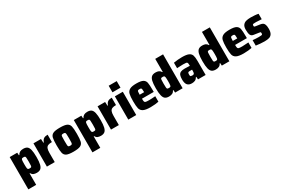

<svg xmlns="http://www.w3.org/2000/svg" viewBox="109 -2095 5331 3644"><g transform="rotate(-30 2774.5 -272.5)"><path d="M46 -510H211L215 -452H225Q255 -518 345 -518Q399 -518 429.5 -495.5Q460 -473 474 -416.5Q488 -360 488 -256Q488 -154 474 -97.5Q460 -41 429.5 -17Q399 7 345 7Q303 7 274 -6Q245 -19 227 -53H218V198H46ZM316 -255Q316 -318 313.5 -341Q311 -364 302 -370Q293 -376 267 -376Q246 -376 236.5 -370.5Q227 -365 223 -348Q218 -326 218 -255Q218 -185 222 -165Q226 -145 236 -139.5Q246 -134 267 -134Q293 -134 302 -140Q311 -146 313.5 -169Q316 -192 316 -255Z M567 -510H732L736 -426H746Q764 -478 795.5 -498Q827 -518 882 -518V-356Q828 -356 797.5 -343.5Q767 -331 753 -298Q739 -265 739 -201V0H567Z M928 -255Q928 -371 940.5 -422.5Q953 -474 999 -496Q1045 -518 1150 -518Q1255 -518 1300.5 -495.5Q1346 -473 1359 -421.5Q1372 -370 1372 -255Q1372 -140 1359 -88.5Q1346 -37 1300.5 -14.5Q1255 8 1150 8Q1045 8 999 -14Q953 -36 940.5 -87.5Q928 -139 928 -255ZM1200 -255Q1200 -324 1197.5 -348.5Q1195 -373 1185.5 -380.5Q1176 -388 1150 -388Q1123 -388 1113.5 -380.5Q1104 -373 1102 -349Q1100 -325 1100 -255Q1100 -185 1102 -161Q1104 -137 1113.5 -129.5Q1123 -122 1150 -122Q1176 -122 1185.5 -129.5Q1195 -137 1197.5 -161.5Q1200 -186 1200 -255Z M1451 -510H1616L1620 -452H1630Q1660 -518 1750 -518Q1804 -518 1834.5 -495.5Q1865 -473 1879 -416.5Q1893 -360 1893 -256Q1893 -154 1879 -97.5Q1865 -41 1834.5 -17Q1804 7 1750 7Q1708 7 1679 -6Q1650 -19 1632 -53H1623V198H1451ZM1721 -255Q1721 -318 1718.5 -341Q1716 -364 1707 -370Q1698 -376 1672 -376Q1651 -376 1641.5 -370.5Q1632 -365 1628 -348Q1623 -326 1623 -255Q1623 -185 1627 -165Q1631 -145 1641 -139.5Q1651 -134 1672 -134Q1698 -134 1707 -140Q1716 -146 1718.5 -169Q1721 -192 1721 -255Z M1972 -510H2137L2141 -426H2151Q2169 -478 2200.5 -498Q2232 -518 2287 -518V-356Q2233 -356 2202.5 -343.5Q2172 -331 2158 -298Q2144 -265 2144 -201V0H1972Z M2350 -599V-743H2526V-599ZM2351 0V-510H2525V0Z M3032 -214H2774Q2774 -167 2779.5 -149.5Q2785 -132 2805 -127Q2825 -122 2879 -122Q2934 -122 3016 -129V-9Q2988 -2 2937.5 3Q2887 8 2838 8Q2729 8 2679.5 -18Q2630 -44 2617 -96Q2604 -148 2604 -254Q2604 -359 2617 -412Q2630 -465 2676.5 -491.5Q2723 -518 2823 -518Q2925 -518 2968.5 -493Q3012 -468 3022 -418.5Q3032 -369 3032 -254ZM2774 -301H2872Q2872 -347 2868.5 -366Q2865 -385 2856 -390Q2847 -395 2823 -395Q2800 -395 2790.5 -389.5Q2781 -384 2777.5 -365.5Q2774 -347 2774 -301Z M3100 -254Q3100 -356 3114 -412.5Q3128 -469 3158.5 -493Q3189 -517 3243 -517Q3285 -517 3314 -504Q3343 -491 3361 -458H3370V-743H3542V0H3377L3373 -58H3363Q3334 8 3243 8Q3189 8 3158.5 -14.5Q3128 -37 3114 -93.5Q3100 -150 3100 -254ZM3365 -163Q3370 -192 3370 -255Q3370 -317 3366 -341Q3362 -363 3353 -369.5Q3344 -376 3321 -376Q3295 -376 3286 -370Q3277 -364 3274.5 -341Q3272 -318 3272 -255Q3272 -192 3274.5 -169Q3277 -146 3286 -140Q3295 -134 3321 -134Q3343 -134 3352 -139.5Q3361 -145 3365 -163Z M3615 -148Q3615 -208 3628 -241Q3641 -274 3673 -289Q3705 -304 3765 -304Q3807 -304 3873 -300V-319Q3873 -353 3866.5 -367Q3860 -381 3841 -384.5Q3822 -388 3773 -388Q3732 -388 3668 -384Q3648 -382 3641 -382V-502Q3733 -518 3826 -518Q3923 -518 3970 -496.5Q4017 -475 4031.5 -431.5Q4046 -388 4046 -307V0H3879L3875 -58H3866Q3845 -20 3814.5 -6Q3784 8 3744 8Q3677 8 3646 -29.5Q3615 -67 3615 -148ZM3866 -138Q3873 -152 3873 -191V-216H3821Q3793 -216 3785 -206.5Q3777 -197 3777 -163Q3777 -144 3779.5 -135Q3782 -126 3792 -122Q3802 -118 3823 -118Q3841 -118 3851 -122.5Q3861 -127 3866 -138Z M4124 -254Q4124 -356 4138 -412.5Q4152 -469 4182.5 -493Q4213 -517 4267 -517Q4309 -517 4338 -504Q4367 -491 4385 -458H4394V-743H4566V0H4401L4397 -58H4387Q4358 8 4267 8Q4213 8 4182.5 -14.5Q4152 -37 4138 -93.5Q4124 -150 4124 -254ZM4389 -163Q4394 -192 4394 -255Q4394 -317 4390 -341Q4386 -363 4377 -369.5Q4368 -376 4345 -376Q4319 -376 4310 -370Q4301 -364 4298.5 -341Q4296 -318 4296 -255Q4296 -192 4298.5 -169Q4301 -146 4310 -140Q4319 -134 4345 -134Q4367 -134 4376 -139.5Q4385 -145 4389 -163Z M5073 -214H4815Q4815 -167 4820.5 -149.5Q4826 -132 4846 -127Q4866 -122 4920 -122Q4975 -122 5057 -129V-9Q5029 -2 4978.5 3Q4928 8 4879 8Q4770 8 4720.5 -18Q4671 -44 4658 -96Q4645 -148 4645 -254Q4645 -359 4658 -412Q4671 -465 4717.5 -491.5Q4764 -518 4864 -518Q4966 -518 5009.5 -493Q5053 -468 5063 -418.5Q5073 -369 5073 -254ZM4815 -301H4913Q4913 -347 4909.5 -366Q4906 -385 4897 -390Q4888 -395 4864 -395Q4841 -395 4831.5 -389.5Q4822 -384 4818.5 -365.5Q4815 -347 4815 -301Z M5148 -7V-126Q5220 -119 5276 -119Q5317 -119 5334 -121.5Q5351 -124 5356.5 -130.5Q5362 -137 5362 -154Q5362 -169 5359.5 -175Q5357 -181 5348 -183.5Q5339 -186 5317 -189L5216 -204Q5168 -210 5151 -247Q5134 -284 5134 -362Q5134 -425 5158.5 -459Q5183 -493 5225 -505.5Q5267 -518 5331 -518Q5375 -518 5422 -514Q5469 -510 5497 -503V-384Q5418 -391 5375 -391Q5339 -391 5323.5 -389Q5308 -387 5302.5 -380.5Q5297 -374 5297 -360Q5297 -345 5299 -339.5Q5301 -334 5308 -331.5Q5315 -329 5335 -326L5424 -313Q5457 -308 5477.5 -296Q5498 -284 5510.5 -252.5Q5523 -221 5523 -161Q5523 -90 5500 -53Q5477 -16 5437.5 -4Q5398 8 5336 8Q5293 8 5240 3.5Q5187 -1 5148 -7Z"/></g></svg>

Font: Saira Semi Condensed ExtraBold
Style: Regular
Weight: 800
Width: 4
Designer: Hector Gatti with collaboration of the Omnibus-Type team
Foundry: Omnibus-Type
Version: Version 1.001; ttfautohint (v1.8)